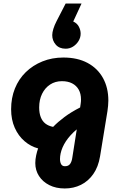

<svg xmlns="http://www.w3.org/2000/svg" viewBox="-20 -850 676 1088"><path d="M442 -830 395 -728Q416 -719 426.5 -699.5Q437 -680 437 -659Q437 -637 425 -617.5Q413 -598 394 -586Q375 -574 352 -574Q316 -574 296 -597Q276 -620 276 -651Q276 -666 282.5 -687Q289 -708 301 -731L352 -830ZM347 218Q297 218 259.5 199Q222 180 201 147.5Q180 115 180 74Q180 53 185 30Q190 7 196 -9Q154 -20 119 -50Q84 -80 63.5 -126Q43 -172 43 -231Q43 -295 64.5 -348.5Q86 -402 126 -441Q166 -480 220.5 -502Q275 -524 339 -524Q419 -524 476 -493.5Q533 -463 563.5 -408Q594 -353 594 -280Q594 -266 592.5 -251Q591 -236 589 -221L547 36Q537 96 508.5 136.5Q480 177 438.5 197.5Q397 218 347 218ZM348 92Q368 92 377.5 78.5Q387 65 390 42L415 -117Q396 -101 380.5 -84Q365 -67 353.5 -49.5Q342 -32 334.5 -14.5Q327 3 323.5 19.5Q320 36 320 51Q320 69 326.5 80.5Q333 92 348 92ZM281 -131Q308 -159 345.5 -187Q383 -215 434 -241L437 -261Q438 -268 438.5 -274Q439 -280 439 -286Q439 -319 426 -342Q413 -365 389 -377.5Q365 -390 331 -390Q293 -390 264 -371Q235 -352 218.5 -318.5Q202 -285 202 -241Q202 -209 211 -186Q220 -163 237.5 -149.5Q255 -136 281 -131Z"/></svg>

Font: MuseoModerno
Style: Bold Italic
Weight: 700
Italic angle: -9°
Designer: Pablo Cosgaya, Héctor Gatti, Marcela Romero, and the Authors of The MuseoModerno Project.
Foundry: Omnibus-Type Team
Version: Version 1.003